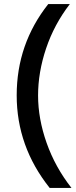

<svg xmlns="http://www.w3.org/2000/svg" viewBox="-20 -727 371 943"><path d="M224 196Q62 -7 62 -259Q62 -511 217 -707H323Q246 -607 206.5 -489.5Q167 -372 167 -258Q167 -144 209 -25Q251 94 331 196Z"/></svg>

Font: Hind Kochi Medium
Style: Regular
Weight: 500
Designer: Dhruvi Tolia
Foundry: Indian Type Foundry
Version: Version 0.702;PS 1.0;hotconv 1.0.81;makeotf.lib2.5.63406